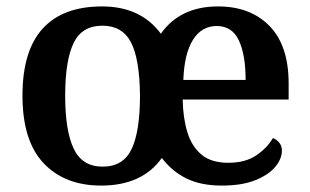

<svg xmlns="http://www.w3.org/2000/svg" viewBox="-20 -568 964 598"><path d="M295 10Q182 10 116 -59.5Q50 -129 50 -270Q50 -410 113 -479Q176 -548 298 -548Q418 -548 481 -463Q541 -548 659 -548Q760 -548 819.5 -487Q879 -426 879 -308V-258H549Q550 -201 563.5 -156.5Q577 -112 607.5 -86.5Q638 -61 691 -61Q744 -61 778 -84Q812 -107 830 -138Q841 -134 849.5 -124Q858 -114 858 -99Q858 -73 837 -48Q816 -23 774.5 -6.5Q733 10 671 10Q606 10 561 -12Q516 -34 484 -76Q423 10 295 10ZM300 -49Q364 -49 390 -104Q416 -159 416 -270Q415 -384 388 -436Q361 -488 299 -488Q235 -488 209 -433.5Q183 -379 183 -270Q183 -161 209.5 -105Q236 -49 300 -49ZM745 -319Q745 -397 724 -442Q703 -487 655 -487Q608 -487 581 -444Q554 -401 551 -319Z"/></svg>

Font: Noto Serif Telugu SemiBold
Style: Regular
Weight: 600
Designer: Jelle Bosma - Monotype Design Team
Foundry: Monotype Imaging Inc.
Version: Version 2.005; ttfautohint (v1.8.4.7-5d5b)